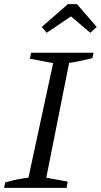

<svg xmlns="http://www.w3.org/2000/svg" viewBox="-24 -905 486 925"><path d="M-4 0 1 -26Q30 -35 58.5 -40.5Q87 -46 113 -49L232 -601L120 -622L126 -651H427L421 -625Q385 -616 358.5 -610.5Q332 -605 309 -602L199 -49L302 -30L297 0ZM347 -885 442 -775 411 -747 318 -826 201 -747 177 -775 303 -885Z"/></svg>

Font: Piazzolla 24pt
Style: Italic
Weight: 400
Italic angle: -11.3°
Designer: Juan Pablo del Peral
Foundry: Huerta Tipografica
Version: Version 2.005